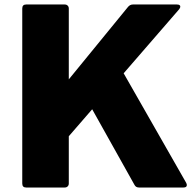

<svg xmlns="http://www.w3.org/2000/svg" viewBox="-20 -792 874 854"><path d="M79 24V-754Q79 -772 96 -772H268Q276 -772 281 -767Q286 -762 286 -754V-439L550 -762Q559 -772 571 -772H767Q782 -772 782 -762Q782 -758 777 -751L530 -466L808 21Q811 27 811 31Q811 42 796 42H598Q584 42 578 30L390 -306L286 -186V24Q286 32 281 37Q276 42 268 42H96Q79 42 79 24Z"/></svg>

Font: LINE Seed JP_TTF ExtraBold
Style: Regular
Weight: 800
Designer: LY Corporation & Fontrix & Fontworks
Version: Version 1.015